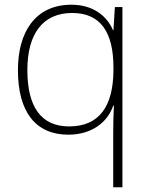

<svg xmlns="http://www.w3.org/2000/svg" viewBox="-20 -560 630 814"><path d="M460 0V234H499V-530H467L461 -432H459C434 -491 376 -540 283 -540C128 -540 56 -422 56 -263C56 -84 132 11 270 11C368 11 436 -41 460 -112H463C461 -81 460 -31 460 0ZM273 -24C155 -24 96 -106 96 -263C96 -416 161 -505 286 -505C406 -505 461 -424 461 -273V-262C460 -112 403 -24 273 -24Z"/></svg>

Font: Noto Sans Telugu ExtraLight
Style: Regular
Weight: 200
Designer: Jelle Bosma - Monotype Design Team
Foundry: Monotype Imaging Inc.
Version: Version 2.005